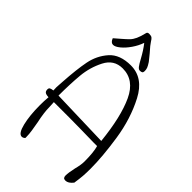

<svg xmlns="http://www.w3.org/2000/svg" viewBox="-289 -1056 1143 1143"><g transform="rotate(45 283.0 -484.5)"><path d="M489 -22Q489 -44 499 -90Q510 -132 510 -159Q510 -237 498 -278H467Q426 -278 360 -280L266 -281H131L133 -242Q133 -196 148 -127Q153 -99 157.5 -70.5Q162 -42 162 -19V-10Q152 0 141 0Q115 0 100 -61.5Q85 -123 85 -210Q85 -245 88 -279Q66 -280 58 -286.5Q50 -293 50 -307Q50 -318 56.5 -322Q63 -326 80 -328L79 -355L82 -401Q89 -514 103 -585Q117 -656 163 -708Q209 -760 301 -760Q406 -760 465 -647Q524 -534 545 -395Q566 -256 566 -156Q566 -120 564 -93.5Q562 -67 556 -28Q533 1 510 1Q498 1 493.5 -5Q489 -11 489 -22ZM279 -713Q206 -713 171.5 -645.5Q137 -578 130 -501Q123 -424 123 -328L494 -317Q475 -502 426 -607.5Q377 -713 279 -713ZM315 -829Q289 -877 262 -911Q250 -876 227.5 -843.5Q205 -811 180.5 -791Q156 -771 139 -771Q120 -771 110 -798L146 -829Q174 -853 187 -866.5Q200 -880 210 -901.5Q220 -923 229 -961Q232 -970 245 -970Q261 -970 268.5 -965Q276 -960 286 -943Q294 -929 329 -890Q335 -882 346 -869Q357 -856 362 -849Q375 -829 379 -818Q383 -807 383 -794Q383 -783 377.5 -779Q372 -775 361 -775Q350 -775 340 -788Q330 -801 315 -829Z"/></g></svg>

Font: Indie Flower
Style: Regular
Weight: 400
Designer: Kimberly Geswein
Foundry: Kimberly Geswein
Version: Version 2.000